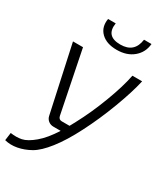

<svg xmlns="http://www.w3.org/2000/svg" viewBox="-224 -798 973 1111"><g transform="rotate(30 262.5 -242.5)"><path d="M400 -698H450Q445 -640 402 -604Q359 -568 292 -568Q223 -568 186.5 -604Q150 -640 160 -698H211Q196 -605 295 -605Q388 -605 400 -698ZM446 -484H511Q493 -403 449.5 -287.5Q406 -172 354 -71Q304 27 254.5 90Q205 153 162.5 177Q120 201 76.5 209Q33 217 -5 207L2 155Q42 161 76 154Q110 147 155.5 109Q201 71 246 0H198Q178 0 163.5 -11.5Q149 -23 145 -42L49 -484H116L199 -72Q204 -51 224 -51H276L296 -88Q347 -183 389 -294.5Q431 -406 446 -484Z"/></g></svg>

Font: Exo 2.0 Light
Style: Italic
Weight: 300
Italic angle: -8°
Designer: Natanael Gama
Version: Version 1.001;PS 001.001;hotconv 1.0.70;makeotf.lib2.5.58329